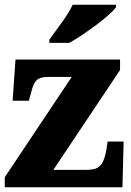

<svg xmlns="http://www.w3.org/2000/svg" viewBox="-20 -786 549 806"><path d="M187 -619V-606H271C337 -643 443 -721 467 -756V-766H285C265 -721 214 -658 187 -619ZM0 0H494L499 -192H432L426 -154C413 -86 393 -73 340 -73H204L484 -492V-536H45L33 -363H101L111 -399C124 -454 143 -463 183 -463H281L0 -42Z"/></svg>

Font: Noto Serif Georgian SemiCondensed Black
Style: Regular
Weight: 900
Width: 4
Designer: Monotype Design Team, Akaki Razmadze
Foundry: Google LLC
Version: Version 2.003